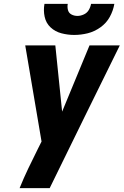

<svg xmlns="http://www.w3.org/2000/svg" viewBox="-20 -969 637 989"><path d="M81 0H236Q326 -184 416 -367.5Q506 -551 597 -735H441L300 -394L265 -735H110L194 -240L175 -202Q150 -152 126 -102Q102 -52 81 0ZM362 -789Q397 -789 431.5 -797.5Q466 -806 497 -828Q528 -850 545.5 -882Q563 -914 569 -949H449Q446 -932 437 -917Q428 -902 411.5 -894.5Q395 -887 379 -887Q362 -887 348 -894.5Q334 -902 330 -917.5Q326 -933 329 -949H209Q203 -915 210 -882.5Q217 -850 240.5 -828Q264 -806 296.5 -797.5Q329 -789 362 -789Z"/></svg>

Font: Iosevka Sparkle Heavy
Style: Italic
Weight: 900
Italic angle: -9°
Designer: Belleve Invis
Foundry: Belleve Invis
Version: Version 4.5.0; ttfautohint (v1.8.3)